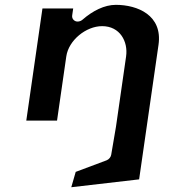

<svg xmlns="http://www.w3.org/2000/svg" viewBox="-20 -523 712 793"><path d="M88.6 -25H215.6L253.8 -290C263.4 -356.7 335.3 -415 401.8 -415C475.6 -415 509.6 -351.3 500.8 -290L459 0.3L439.2 116.6C437.7 125.5 430.2 135.5 420.1 139.2L292.7 186.9L274.4 250.3L554.6 217.8L634.7 -338C652.3 -460.3 547.6 -503 458.5 -503C411.4 -503 362.6 -478.3 320.3 -441.3C315.8 -437.4 308.3 -434 301.5 -434H299.5C288.8 -434 276 -443.9 278.1 -459L282.3 -488H155.3Z"/></svg>

Font: Hussar Ekologiczny
Style: Regular
Weight: 400
Foundry: Cannot Into Space Fonts
Version: Version 0.97